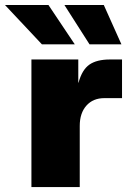

<svg xmlns="http://www.w3.org/2000/svg" viewBox="-85 -756 521 776"><path d="M42 0V-515.6H231.4V-421.9H232.4Q246.6 -474.1 276.4 -494.9Q306.2 -515.6 359.4 -515.6H408.2V-359.4H336.9Q291 -359.4 264.2 -329.1Q237.3 -298.8 237.3 -247.1V0ZM84.5 -576.7 -64.9 -735.8H110.8L217.3 -576.7ZM276.9 -576.7 175.3 -735.8H334.5L405.8 -576.7Z"/></svg>

Font: Inter Display Black
Style: Regular
Weight: 900
Designer: Rasmus Andersson
Foundry: rsms
Version: Version 4.000;git-a52131595